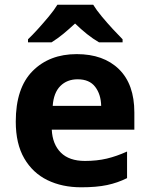

<svg xmlns="http://www.w3.org/2000/svg" viewBox="-20 -786 637 816"><path d="M306 -556Q420 -556 485.5 -492Q551 -428 551 -308V-235H200Q203 -173 238.5 -137.5Q274 -102 341 -102Q392 -102 434 -112Q476 -122 520 -142V-29Q480 -9 435 0.5Q390 10 325 10Q244 10 181.5 -20.5Q119 -51 83 -113Q47 -175 47 -269Q47 -412 118.5 -484Q190 -556 306 -556ZM310 -449Q265 -449 236.5 -420.5Q208 -392 204 -336H410Q409 -385 384.5 -417Q360 -449 310 -449ZM376 -766Q390 -743 413 -715.5Q436 -688 459.5 -662.5Q483 -637 501 -619V-606H401Q375 -621 350 -641Q325 -661 299 -686Q272 -661 249 -642Q226 -623 199 -606H99V-619Q118 -637 141.5 -663Q165 -689 187.5 -716Q210 -743 224 -766Z"/></svg>

Font: Noto Sans Meetei Mayek
Style: Bold
Weight: 700
Designer: Monotype Design Team and Neelakash Kshetrimayum
Foundry: Monotype Imaging Inc.
Version: Version 2.002; ttfautohint (v1.8.4.7-5d5b)